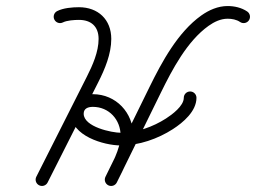

<svg xmlns="http://www.w3.org/2000/svg" viewBox="-20 -595 848 636"><path d="M188.5 -520.8C188.5 -520.8 188.5 -520.8 188.5 -520.8C201.5 -527.5 226.3 -529.1 241.5 -529.1C281.7 -529.1 306.6 -507.4 306.6 -466.1C306.6 -423.3 286.7 -378.6 267.8 -341.2C212 -230.6 156.1 -120 100.3 -9.5C95 0.9 99.2 13.5 109.5 18.7C119.9 24 132.5 19.8 137.7 9.5C137.7 9.5 137.7 9.5 137.7 9.5C193.6 -101.1 249.5 -211.7 305.3 -322.3C327.4 -365.9 348.6 -416.4 348.6 -466.1C348.6 -530.6 304.6 -571.1 241.5 -571.1C219.3 -571.1 189.5 -568.6 169.2 -558.2C158.9 -552.9 154.9 -540.2 160.2 -529.9C165.5 -519.6 178.1 -515.5 188.5 -520.8ZM804.5 -527.7C811 -537.3 808.5 -550.4 798.9 -556.9C780 -569.7 756.6 -575 734 -575C702.1 -575 672.2 -561.8 646.6 -543.6C569.1 -488.3 516.2 -390 475.3 -306.8C426.7 -207.6 378 -108.4 329.3 -9.3C324.2 1.2 328.5 13.7 338.9 18.9C349.3 24 361.9 19.7 367 9.3C367 9.3 367 9.3 367 9.3C415.7 -89.9 464.4 -189.1 513 -288.3C550.5 -364.7 599.7 -458.6 670.9 -509.4C689.3 -522.5 711 -533 734 -533C748.1 -533 763.5 -530.2 775.3 -522.1C784.9 -515.6 798 -518.1 804.5 -527.7ZM367 9.2C367 9.2 367 9.2 367 9.2C389.6 -36.8 421.5 -93.3 421.5 -146C421.5 -221.5 364.2 -283 287.7 -283C248.6 -283 215.2 -260.1 215.2 -218.3C215.2 -145.4 323.5 -113.2 380.6 -113.2C440.4 -113.2 502.6 -135 552.6 -167.2C586.8 -189.2 630.8 -226.5 630.8 -271C630.8 -282.6 621.4 -292 609.8 -292C598.2 -292 588.8 -282.6 588.8 -271C588.8 -271 588.8 -271 588.8 -271C588.8 -243.9 549.8 -215.3 529.9 -202.5C486.7 -174.7 432.4 -155.2 380.6 -155.2C350.2 -155.2 257.2 -174.7 257.2 -218.3C257.2 -236.1 272.1 -241 287.7 -241C341.2 -241 379.5 -198.4 379.5 -146C379.5 -101.2 348.5 -48.4 329.3 -9.2C324.2 1.2 328.5 13.8 338.9 18.9C349.3 24 361.9 19.7 367 9.2Z"/></svg>

Font: FRB American Cursive Guidelines Medium
Style: Italic
Weight: 500
Italic angle: -25°
Version: Version 2.0;Modular Font Editor K font №1